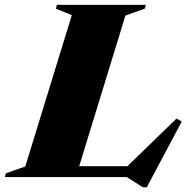

<svg xmlns="http://www.w3.org/2000/svg" viewBox="-71 -725 772 786"><path d="M442.5 -661.5 239.5 0H-51L-47 -15.5L32.5 -43.5L223 -663L158 -689.5L162 -705H526L521.5 -689.5ZM436 -30.5 651.5 -239.5 673 -227.5 530 41.5H513.5L448 0H101.5L120 -44.5H521Z"/></svg>

Font: Newsreader 60pt ExtraBold
Style: Italic
Weight: 800
Italic angle: -17°
Designer: Hugues Gentile
Foundry: Production Type
Version: Version 1.003